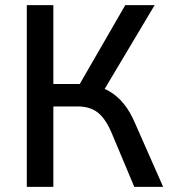

<svg xmlns="http://www.w3.org/2000/svg" viewBox="-20 -725 666 745"><path d="M84 0V-705H187V-399H301L279 -381L466 -705H580L376 -363L335 -395Q373 -389 404 -371Q435 -353 460 -322.5Q485 -292 504 -247L613 0H501L415 -205Q391 -263 360.5 -287.5Q330 -312 281 -312H187V0Z"/></svg>

Font: Nunito Sans 10pt SemiCondensed SemiBold
Style: Regular
Weight: 600
Width: 4
Designer: Vernon Adams
Foundry: Vernon Adams
Version: Version 3.101;gftools[0.9.27]